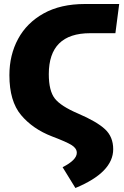

<svg xmlns="http://www.w3.org/2000/svg" viewBox="-20 -715 619 960"><path d="M357 225 293 121Q364 85 364 49Q364 27 339 11Q314 -5 240 -33Q144 -70 85.5 -139.5Q27 -209 27 -339Q27 -440 70.5 -520.5Q114 -601 198.5 -648Q283 -695 405 -695H576L557 -549H431Q224 -549 224 -344Q224 -261 254 -222.5Q284 -184 371 -147Q464 -107 505 -69Q546 -31 546 31Q546 147 357 225Z"/></svg>

Font: Trujillo ExtraBold
Style: Regular
Weight: 800
Designer: Fira Sans original fonts by bBox Type GmbH, Carrois Corporate GbR, & Edenspiekermann AG / Changes by Cristiano Sobral
Foundry: Fira Sans original fonts by bBox Type GmbH, Carrois Corporate GbR, & Edenspiekermann AG / Changes by Cristiano Sobral
Version: Version 4.301;July 28, 2020;FontCreator 13.0.0.2655 64-bit